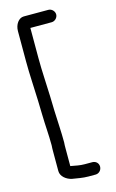

<svg xmlns="http://www.w3.org/2000/svg" viewBox="-130 -789 580 958"><g transform="rotate(-15 160.5 -310.5)"><path d="M224 -738H97C70 -738 50 -708 50 -675V-517C50 -450 55 -382 57 -315L59 -241C60 -185 65 -136 65 -81C64 -70 64 -59 64 -48V52C64 80 92 101 119 107C146 111 172 117 202 117H239C257 117 271 102 271 84C271 66 257 53 239 53H200C175 53 154 48 132 44C131 44 129 44 128 43V-48C128 -59 128 -69 129 -79C129 -135 125 -186 123 -243L121 -317C119 -385 114 -449 114 -517V-674H224C241 -674 256 -689 256 -706C256 -723 241 -738 224 -738Z"/></g></svg>

Font: Electronic
Style: SeBd
Weight: 600
Version: Version 1.011